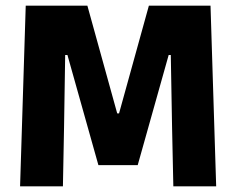

<svg xmlns="http://www.w3.org/2000/svg" viewBox="-20 -659 836 679"><path d="M202.5 0H51L71 -639H289L394.5 -258H401L506.5 -639H724.5L744.5 0H593L588.5 -209.5L584 -464.5H576.5L467 -75H328L218.5 -464.5H210.5L206.5 -209Z"/></svg>

Font: Anek Kannada Medium
Style: Bold
Weight: 700
Version: Version 1.003